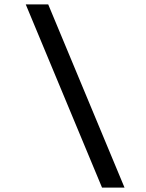

<svg xmlns="http://www.w3.org/2000/svg" viewBox="-20 -750 660 870"><path d="M96.7 -730H198.5L544.2 100H442.3Z"/></svg>

Font: Monaspace Neon Var ExtraLight
Style: Regular
Weight: 200
Designer: Riley Cran and the Lettermatic Team
Version: Version 1.200 (Monaspace Neon Var)